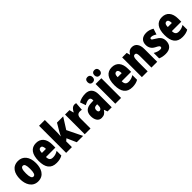

<svg xmlns="http://www.w3.org/2000/svg" viewBox="360 -2283 3809 3809"><g transform="rotate(-45 2265.0 -378.5)"><path d="M483 -278C483 -460 393 -563 259 -563C97 -563 32 -437 32 -278C32 -132 100 10 257 10C427 10 483 -136 483 -278ZM196 -276C196 -380 215 -428 258 -428C303 -428 319 -379 319 -278C319 -176 303 -125 258 -125C215 -125 196 -177 196 -276Z M762 -562C621 -562 548 -459 548 -274C548 -90 617 10 777 10C841 10 895 -2 943 -30V-162C892 -131 852 -119 801 -119C737 -119 707 -151 707 -225H971V-310C971 -472 894 -562 762 -562ZM766 -437C799 -437 821 -409 821 -339H707C707 -411 732 -437 766 -437Z M1210 -458V-760H1048V0H1210V-161L1257 -201L1346 0H1524L1369 -318L1518 -553H1344L1248 -390C1236 -369 1220 -340 1206 -309H1203C1208 -357 1210 -407 1210 -458Z M1841 -563C1786 -563 1744 -510 1725 -465H1717L1694 -553H1570V0H1732V-278C1732 -350 1759 -389 1823 -389C1844 -389 1860 -387 1873 -383L1886 -557C1866 -562 1854 -563 1841 -563Z M2148 -563C2072 -563 2005 -545 1951 -513L1993 -393C2042 -421 2080 -434 2112 -434C2148 -434 2165 -411 2165 -366V-352L2093 -349C1972 -344 1907 -287 1907 -169C1907 -79 1943 10 2038 10C2107 10 2144 -17 2180 -73H2183L2210 0H2327V-363C2327 -498 2258 -563 2148 -563ZM2135 -245 2165 -247V-198C2165 -151 2140 -119 2108 -119C2082 -119 2069 -138 2069 -176C2069 -220 2091 -243 2135 -245Z M2339 -690C2339 -642 2367 -614 2410 -614C2455 -614 2483 -644 2483 -690C2483 -737 2455 -767 2410 -767C2367 -767 2339 -739 2339 -690ZM2532 -690C2532 -643 2559 -614 2604 -614C2650 -614 2677 -644 2677 -690C2677 -737 2650 -767 2604 -767C2560 -767 2532 -739 2532 -690ZM2589 0V-553H2427V0Z M2887 -562C2746 -562 2673 -459 2673 -274C2673 -90 2742 10 2902 10C2966 10 3020 -2 3068 -30V-162C3017 -131 2977 -119 2926 -119C2862 -119 2832 -151 2832 -225H3096V-310C3096 -472 3019 -562 2887 -562ZM2891 -437C2924 -437 2946 -409 2946 -339H2832C2832 -411 2857 -437 2891 -437Z M3451 -563C3392 -563 3352 -537 3327 -485H3318L3300 -553H3173V0H3335V-253C3335 -378 3347 -419 3393 -419C3433 -419 3441 -381 3441 -308V0H3603V-360C3603 -489 3547 -563 3451 -563Z M4024 -170C4024 -255 3978 -304 3911 -342C3840 -384 3833 -390 3833 -408C3833 -426 3844 -434 3867 -434C3905 -434 3943 -415 3976 -393L4016 -516C3963 -547 3914 -563 3857 -563C3742 -563 3677 -503 3677 -400C3677 -322 3712 -265 3780 -231C3857 -193 3863 -179 3863 -161C3863 -138 3848 -129 3818 -129C3768 -129 3718 -150 3678 -174V-21C3729 2 3781 10 3835 10C3954 10 4024 -51 4024 -170Z M4294 -562C4153 -562 4080 -459 4080 -274C4080 -90 4149 10 4309 10C4373 10 4427 -2 4475 -30V-162C4424 -131 4384 -119 4333 -119C4269 -119 4239 -151 4239 -225H4503V-310C4503 -472 4426 -562 4294 -562ZM4298 -437C4331 -437 4353 -409 4353 -339H4239C4239 -411 4264 -437 4298 -437Z"/></g></svg>

Font: Noto Sans Lao Looped ExtraCondensed Black
Style: Regular
Weight: 900
Width: 2
Designer: Mark Frömberg, Ben Mitchell
Foundry: The Fontpad Ltd
Version: Version 1.002